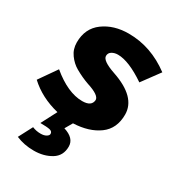

<svg xmlns="http://www.w3.org/2000/svg" viewBox="-205 -660 922 1007"><g transform="rotate(30 256.5 -156.5)"><path d="M153 234Q94 234 45 213L89 129Q113 139 139 139Q160.5 139 173.2 131.2Q186 123.5 186 114Q186 99 168.5 95Q151 91 111 91L160 -3Q53 -29 -19 -96L55 -202Q156 -118 243 -118Q299 -118 302 -158Q302 -187 224.5 -211.5Q183 -226 141 -250Q110.5 -267.5 87.8 -298.8Q65 -330 65 -371Q65 -456 127 -501.5Q189 -547 279 -547Q414 -547 532 -459L454 -353Q351 -423 285 -423Q264 -423 248.5 -413.5Q233 -404 233 -386Q233 -357 315 -329Q474 -275 474 -169Q474 -84 414.5 -40.5Q355 3 260 7L234 52Q302 73 302 124Q302 180 257.5 207Q213 234 153 234Z"/></g></svg>

Font: Argentum Sans
Style: Bold Italic
Weight: 700
Italic angle: -11°
Designer: Julieta Ulanovsky (font), Cristiano Sobral (main changes and remaster)
Foundry: Julieta Ulanovsky (font), Cristiano Sobral (main changes and remaster)
Version: Version 2.007;June 15, 2022;FontCreator 14.0.0.2814 64-bit; 